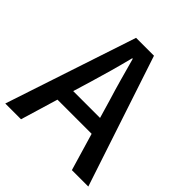

<svg xmlns="http://www.w3.org/2000/svg" viewBox="-197 -876 1017 1017"><g transform="rotate(45 311.0 -368.0)"><path d="M208 -301 238 -400C262 -480 285 -561 306 -645H310C333 -562 355 -480 380 -400L409 -301ZM499 0H622L378 -736H244L0 0H118L181 -210H437Z"/></g></svg>

Font: Noto Sans CJK JP Medium
Style: Regular
Weight: 500
Designer: Ryoko NISHIZUKA (kana & ideographs); Paul D. Hunt (Latin, Greek & Cyrillic); Wenlong ZHANG (bopomofo); Sandoll Communica
Foundry: Adobe Systems Incorporated
Version: Version 1.004;PS 1.004;hotconv 1.0.82;makeotf.lib2.5.63406